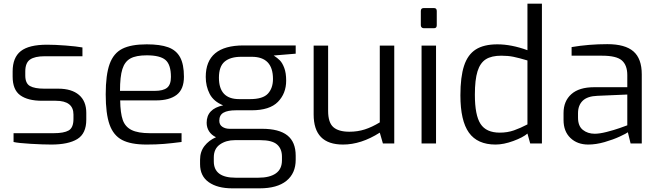

<svg xmlns="http://www.w3.org/2000/svg" viewBox="-20 -783 3596 1048"><path d="M54 -8V-56H273Q329 -56 355 -71Q381 -86 381 -134V-158Q381 -233 284 -233H209Q132 -233 90.5 -263Q49 -293 49 -365V-393Q49 -469 93.5 -504Q138 -539 237 -539Q280 -539 338.5 -534.5Q397 -530 430 -524V-476H224Q170 -476 144 -458Q118 -440 118 -393V-371Q118 -328 143.5 -313.5Q169 -299 222 -299H298Q371 -299 411 -265Q451 -231 451 -167V-130Q451 -54 402 -24Q353 6 260 6Q215 6 147 2Q79 -2 54 -8Z M557 -268Q557 -375 578.5 -434Q600 -493 648 -517Q696 -541 781 -541Q854 -541 898 -525Q942 -509 963 -470.5Q984 -432 984 -364Q984 -296 944.5 -265.5Q905 -235 832 -235H636Q637 -166 650 -128.5Q663 -91 698 -73.5Q733 -56 799 -56H971V-8Q917 -1 875 2.5Q833 6 780 6Q694 6 646.5 -19Q599 -44 578 -103Q557 -162 557 -268ZM825 -287Q871 -287 892 -304Q913 -321 913 -363Q913 -430 883.5 -455.5Q854 -481 781 -481Q723 -481 692 -464Q661 -447 648 -406Q635 -365 635 -287Z M1594 -490 1474 -480Q1494 -467 1507.5 -453.5Q1521 -440 1531.5 -412.5Q1542 -385 1542 -343Q1542 -273 1497 -227Q1452 -181 1353 -181H1268Q1223 -181 1200 -168Q1177 -155 1177 -124Q1177 -102 1193.5 -91Q1210 -80 1233 -80H1410Q1503 -80 1548.5 -44Q1594 -8 1594 67V89Q1594 163 1543.5 204Q1493 245 1397 245H1248Q1167 245 1119.5 211.5Q1072 178 1072 113V89Q1072 45 1096 14Q1120 -17 1159 -34Q1134 -46 1121 -66.5Q1108 -87 1108 -113Q1108 -189 1198 -208Q1146 -229 1124.5 -270.5Q1103 -312 1103 -363Q1103 -535 1309 -535H1594ZM1470 -352Q1470 -473 1354 -473H1297Q1237 -473 1206 -446.5Q1175 -420 1175 -359Q1175 -242 1285 -242H1345Q1415 -242 1442.5 -272Q1470 -302 1470 -352ZM1262 -18Q1214 -18 1180.5 5.5Q1147 29 1147 76V98Q1147 187 1266 187H1390Q1452 187 1485.5 163.5Q1519 140 1519 92V72Q1519 29 1492 5.5Q1465 -18 1400 -18Z M1692 -158V-534H1771V-178Q1771 -114 1799.5 -89Q1828 -64 1887 -64Q1932 -64 1971 -76.5Q2010 -89 2053 -115V-534H2132V0H2070L2053 -59Q1951 6 1852 6Q1692 6 1692 -158Z M2277 -645V-723Q2277 -739 2293 -739H2349Q2364 -739 2364 -723V-645Q2364 -629 2349 -629H2293Q2286 -629 2281.5 -633.5Q2277 -638 2277 -645ZM2281 -534H2360V0H2281Z M2493 -263Q2493 -363 2513 -424Q2533 -485 2577 -513Q2621 -541 2695 -541Q2771 -541 2859 -509V-763H2938V0H2874L2859 -54Q2835 -33 2782 -13.5Q2729 6 2685 6Q2586 6 2539.5 -59Q2493 -124 2493 -263ZM2859 -104V-453Q2812 -467 2782.5 -473Q2753 -479 2716 -479Q2663 -479 2632 -459.5Q2601 -440 2586.5 -394Q2572 -348 2572 -266Q2572 -154 2603 -106.5Q2634 -59 2708 -59Q2750 -59 2785.5 -71.5Q2821 -84 2859 -104Z M3056 -128V-166Q3056 -231 3098.5 -269Q3141 -307 3223 -307H3404V-373Q3404 -427 3374.5 -453Q3345 -479 3266 -479H3100V-526Q3194 -542 3295 -542Q3392 -542 3437.5 -502.5Q3483 -463 3483 -377V0H3422L3407 -61Q3400 -55 3363.5 -38Q3327 -21 3280 -7.5Q3233 6 3191 6Q3131 6 3093.5 -30Q3056 -66 3056 -128ZM3404 -99V-267L3241 -260Q3186 -258 3160.5 -233Q3135 -208 3135 -165V-141Q3135 -95 3161.5 -74Q3188 -53 3226 -53Q3253 -53 3292 -63Q3331 -73 3362.5 -84Q3394 -95 3404 -99Z"/></svg>

Font: Exo
Style: Regular
Weight: 400
Designer: Natanael Gama
Foundry: Natanael Gama
Version: Version 1.500; ttfautohint (v1.6)